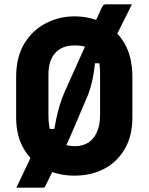

<svg xmlns="http://www.w3.org/2000/svg" viewBox="-20 -796 690 892"><path d="M593 -776Q563 -717 534.5 -659Q506 -601 478 -547L504 -502H410L422 -518Q420 -478 411 -433Q402 -388 388 -353Q373 -318 357.5 -281.5Q342 -245 326.5 -208.5Q311 -172 295 -136Q284 -113 271 -92Q258 -71 247 -48Q237 -26 227 -6Q217 14 208.5 32Q200 50 193 64Q189 73 186 74.5Q183 76 176 76Q171 76 153.5 76Q136 76 115 76Q94 76 77 76Q60 76 56 76Q67 53 82.5 20.5Q98 -12 112.5 -43Q127 -74 135 -90L187 -197H250L229 -171Q233 -203 240 -237.5Q247 -272 257 -305.5Q267 -339 279 -366Q296 -405 313 -442Q330 -479 345.5 -514Q361 -549 375 -580Q386 -602 393 -623.5Q400 -645 409 -665Q422 -693 432.5 -716Q443 -739 451 -757Q457 -770 461 -773Q465 -776 475 -776Q496 -776 515 -776Q534 -776 553.5 -776Q573 -776 593 -776ZM325 -720Q401 -720 462 -688Q523 -656 559 -593.5Q595 -531 595 -438V-250Q595 -165 560 -104.5Q525 -44 464.5 -12Q404 20 325 20Q249 20 187.5 -12Q126 -44 90.5 -104.5Q55 -165 55 -250V-438Q55 -531 93 -593.5Q131 -656 193 -688Q255 -720 325 -720ZM205 -262Q205 -204 218.5 -178Q232 -152 245 -141Q258 -131 280 -124Q302 -117 330 -117Q364 -117 389.5 -133Q415 -149 430 -181.5Q445 -214 445 -262V-450Q445 -480 442 -500Q439 -520 432 -533.5Q425 -547 414 -557Q400 -571 379 -578Q358 -585 327 -585Q286 -585 259 -568.5Q232 -552 218.5 -522Q205 -492 205 -450Z"/></svg>

Font: Recursive ExtraBold
Style: Regular
Weight: 800
Version: Version 1.085